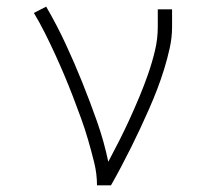

<svg xmlns="http://www.w3.org/2000/svg" viewBox="-20 -558 640 578"><path d="M272 0Q272 -35 263.5 -69Q255 -103 245.5 -136Q236 -169 224 -202Q212 -235 199.5 -267.5Q187 -300 173.5 -332Q160 -364 145.5 -395.5Q131 -427 115.5 -458Q100 -489 82 -519L119 -538Q151 -483 177.5 -426Q204 -369 227.5 -310.5Q251 -252 272 -192.5Q293 -133 306 -71Q323 -103 339.5 -135.5Q356 -168 371 -201Q386 -234 400 -267.5Q414 -301 426 -335.5Q438 -370 446.5 -405.5Q455 -441 455 -477V-530H498V-477Q498 -445 491 -413.5Q484 -382 474.5 -351Q465 -320 453.5 -290Q442 -260 429 -230.5Q416 -201 402.5 -172Q389 -143 374.5 -114Q360 -85 345 -56.5Q330 -28 314 0Z"/></svg>

Font: Iosevka Slab XLtEx
Style: Regular
Weight: 200
Width: 7
Monospace: yes
Designer: Belleve Invis
Foundry: Belleve Invis
Version: Version 11.1.0; ttfautohint (v1.8.3)